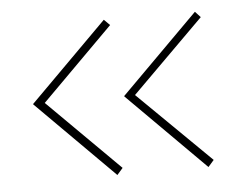

<svg xmlns="http://www.w3.org/2000/svg" viewBox="-37 -499 597 462"><g transform="rotate(-5 261.5 -267.5)"><path d="M449 -80 463 -96 288 -268 462 -441 449 -455 262 -268V-267ZM229 -80 243 -96 70 -268 243 -441 229 -455 42 -268V-267Z"/></g></svg>

Font: Advent Pro
Style: Thin
Weight: 100
Designer: Andreas Kalpakidis
Foundry: Andreas Kalpakidis
Version: Version 2.002 2007